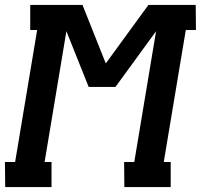

<svg xmlns="http://www.w3.org/2000/svg" viewBox="-26 -755 811 775"><path d="M-5 0 -6 -101H35L124 -634H96V-735H307L401 -499L573 -735H764L765 -634H724L635 -101H663V0H476L475 -101H516L604 -629L440 -404H332L242 -629L154 -101H182V0Z"/></svg>

Font: Iosevka Etoile
Style: Bold Italic
Weight: 700
Italic angle: -9°
Designer: Belleve Invis
Foundry: Belleve Invis
Version: Version 28.1.0; ttfautohint (v1.8.4)